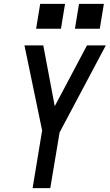

<svg xmlns="http://www.w3.org/2000/svg" viewBox="-20 -969 565 989"><path d="M148 0 197 -297 106 -735H203L262 -422L428 -735H525L287 -287L239 0ZM366 -821 387 -949H515L494 -821ZM166 -821 187 -949H315L294 -821Z"/></svg>

Font: Iosevka SS04 Medium
Style: Italic
Weight: 500
Italic angle: -9°
Monospace: yes
Designer: Belleve Invis
Foundry: Belleve Invis
Version: Version 19.0.0; ttfautohint (v1.8.4)